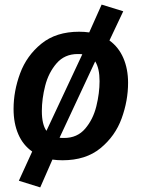

<svg xmlns="http://www.w3.org/2000/svg" viewBox="-20 -682 616 835"><path d="M537 -322Q537 -244 509 -167Q481 -90 417 -37.5Q353 15 252 15Q229 15 208 12L155 133L62 104L120 -23Q80 -51 59.5 -98.5Q39 -146 39 -208Q39 -286 67.5 -363Q96 -440 160 -492Q224 -544 324 -544Q347 -544 368 -541L422 -662L516 -633L456 -506Q496 -477 516.5 -429.5Q537 -382 537 -322ZM162 -199Q162 -141 182 -113L338 -446Q332 -447 318 -447Q261 -447 226 -406.5Q191 -366 176.5 -309Q162 -252 162 -199ZM413 -329Q413 -385 394 -415L239 -83Q245 -82 259 -82Q316 -82 350.5 -122.5Q385 -163 399 -220Q413 -277 413 -329Z"/></svg>

Font: FiraGO Medium
Style: Italic
Weight: 500
Italic angle: -8°
Designer: bBox Type GmbH
Foundry: bBox Type GmbH
Version: Version 1.001